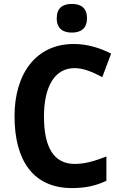

<svg xmlns="http://www.w3.org/2000/svg" viewBox="-20 -999 619 978"><path d="M346 -979C300 -979 269 -959 269 -906C269 -853 301 -833 346 -833C391 -833 423 -853 423 -906C423 -959 392 -979 346 -979ZM360 -652C405 -652 453 -632 501 -606L546 -726C487 -756 422 -775 356 -775C162 -775 54 -622 54 -407C54 -182 149 -41 346 -41C414 -41 466 -52 522 -78V-202C461 -178 412 -164 361 -164C252 -164 204 -251 204 -406C204 -554 256 -652 360 -652Z"/></svg>

Font: Noto Sans Tamil UI SemiCondensed
Style: Bold
Weight: 700
Width: 4
Designer: Jelle Bosma - Monotype Design Team
Foundry: Monotype Imaging Inc.
Version: Version 2.004